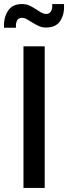

<svg xmlns="http://www.w3.org/2000/svg" viewBox="-43 -929 337 949"><path d="M73 -700H178V0H73ZM66 -909Q86 -909 102.5 -901.5Q119 -894 140 -880Q143 -878 152.5 -872Q162 -866 170 -863Q178 -860 185 -860Q202 -860 209.5 -874Q217 -888 215 -909H273Q277 -862 256 -827.5Q235 -793 185 -793Q165 -793 149.5 -800Q134 -807 111 -821Q96 -831 86 -836Q76 -841 66 -841Q48 -841 41 -827Q34 -813 36 -792H-23Q-26 -839 -4.5 -874Q17 -909 66 -909Z"/></svg>

Font: Be Vietnam Medium
Style: Regular
Weight: 500
Designer: Gabriel Lam
Foundry: TypeRant
Version: Version 4.000